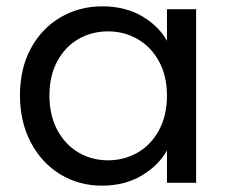

<svg xmlns="http://www.w3.org/2000/svg" viewBox="-20 -577 716 606"><path d="M43 -276Q43 -360 77 -423.5Q111 -487 170.5 -522Q230 -557 303 -557Q375 -557 428 -526Q481 -495 507 -448V-548H599V0H507V-102Q480 -54 426.5 -22.5Q373 9 302 9Q229 9 170 -27Q111 -63 77 -128Q43 -193 43 -276ZM507 -275Q507 -337 482 -383Q457 -429 414.5 -453.5Q372 -478 321 -478Q270 -478 228 -454Q186 -430 161 -384Q136 -338 136 -276Q136 -213 161 -166.5Q186 -120 228 -95.5Q270 -71 321 -71Q372 -71 414.5 -95.5Q457 -120 482 -166.5Q507 -213 507 -275Z"/></svg>

Font: DVN-Poppins
Style: Regular
Weight: 400
Designer: Ninad Kale (Devanagari), Jonny Pinhorn (Latin)
Foundry: Indian Type Foundry
Version: 4.004